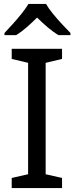

<svg xmlns="http://www.w3.org/2000/svg" viewBox="-20 -964 381 984"><path d="M298 0H40V-52L124 -71V-642L40 -662V-714H298V-662L214 -642V-71L298 -52ZM216 -944Q228 -922 250.5 -894.5Q273 -867 297.5 -840.5Q322 -814 341 -795V-784H279Q253 -800 225 -823.5Q197 -847 170 -874Q143 -847 116 -823.5Q89 -800 63 -784H3V-795Q21 -814 45 -840.5Q69 -867 91 -894.5Q113 -922 126 -944Z"/></svg>

Font: Apis
Style: Regular
Weight: 400
Designer: Monotype Design Team
Foundry: Monotype Imaging Inc.
Version: Version 2.000; build 0001